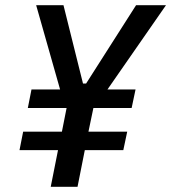

<svg xmlns="http://www.w3.org/2000/svg" viewBox="-20 -718 658 738"><path d="M306 -141 278 0H175L203 -141H55L69 -212H218L236 -303H87L101 -374H211L119 -698H224L299 -397H311L503 -698H618L393 -374H501L486 -303H339L320 -212H469L454 -141Z"/></svg>

Font: IBM Plex Sans Cond Medm
Style: Italic
Weight: 500
Width: 3
Italic angle: -11°
Designer: Mike Abbink, Paul van der Laan, Pieter van Rosmalen
Foundry: Bold Monday
Version: Version 1.3